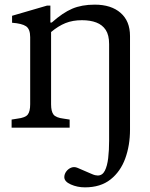

<svg xmlns="http://www.w3.org/2000/svg" viewBox="-20 -550 647 827"><path d="M346 257Q313 257 285 244.5Q257 232 257 213Q257 200 265.5 188.5Q274 177 287 172Q300 167 314 173L372 198Q383 203 389.5 204.5Q396 206 401 206Q421 206 431.5 185.5Q442 165 446 131Q450 97 450 56V-360Q450 -399 435.5 -421Q421 -443 395 -453Q369 -463 333 -463Q293 -463 262 -450.5Q231 -438 200 -412V-101Q200 -70 210.5 -56.5Q221 -43 254 -39L280 -35V0H30V-35L55 -39Q89 -43 99.5 -56.5Q110 -70 110 -101V-390Q110 -425 92 -437Q74 -449 32 -452V-482L183 -526H197V-453H203Q250 -495 291 -512.5Q332 -530 388 -530Q459 -530 499.5 -494.5Q540 -459 540 -395V9Q540 76 519.5 132.5Q499 189 456 223Q413 257 346 257Z"/></svg>

Font: Hedvig Letters Serif 18pt
Style: Regular
Weight: 400
Designer: Alexander Örn & Tor Weibull
Foundry: Kanon Foundry
Version: Version 1.000